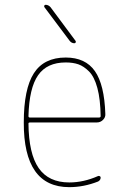

<svg xmlns="http://www.w3.org/2000/svg" viewBox="-20 -770 540 800"><path d="M253.9 -509.8Q175.8 -509.8 138.7 -456.5Q101.6 -403.3 98.6 -286.1Q98.6 -280.3 104.5 -280.3H392.6Q398.4 -280.3 399.4 -285.2Q398.4 -356.4 385.7 -403.3Q373 -450.2 351.1 -472.2Q329.1 -494.1 306.6 -502Q284.2 -509.8 253.9 -509.8ZM268.6 9.8Q78.1 9.8 79.1 -259.8Q79.1 -399.4 121.1 -464.8Q163.1 -530.3 253.9 -530.3Q335.9 -530.3 375.5 -473.6Q415 -417 418.9 -294.9Q419.9 -281.2 409.2 -270.5Q398.4 -259.8 383.8 -259.8H104.5Q99.6 -259.8 98.6 -255.9Q99.6 -129.9 141.1 -69.8Q182.6 -9.8 268.6 -9.8Q328.1 -9.8 387.7 -36.1Q391.6 -38.1 395.5 -36.1Q399.4 -34.2 399.4 -30.3Q399.4 -19.5 388.7 -13.7Q329.1 9.8 268.6 9.8ZM270.5 -599.6 165 -740.2Q163.1 -743.2 164.6 -746.6Q166 -750 169.9 -750Q181.6 -750 190.4 -740.2L294.9 -599.6Q296.9 -596.7 295.4 -593.3Q293.9 -589.8 290 -589.8Q278.3 -589.8 270.5 -599.6Z"/></svg>

Font: Rounded-L Mgen+ 2m thin
Style: Regular
Weight: 100
Designer: [Source Han Sans]
Ryoko NISHIZUKA  (kana & ideographs); Paul D. Hunt (Latin, Greek & Cyrillic); Wenlong ZHANG  (bopomofo
Version: Version 1.059.20150602